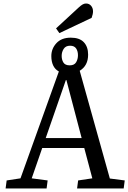

<svg xmlns="http://www.w3.org/2000/svg" viewBox="-20 -1076 732 1096"><path d="M319 -887 300 -914 430 -1034Q442 -1045 451.5 -1050.5Q461 -1056 471 -1056Q489 -1056 500 -1043Q511 -1030 511 -1011Q511 -996 503 -974ZM12 0 18 -46 97 -58 316 -668Q294 -680 283.5 -702.5Q273 -725 273 -756Q273 -798 302 -829.5Q331 -861 384 -861Q434 -861 458.5 -835Q483 -809 483 -764Q483 -701 435 -672L607 -57L692 -46L686 0H420L426 -46L507 -58L461 -231H221L161 -58L252 -46L246 0ZM378 -703Q404 -703 414.5 -720.5Q425 -738 425 -761Q425 -784 414.5 -799.5Q404 -815 380 -815Q355 -815 343.5 -797Q332 -779 332 -757Q332 -735 342 -719Q352 -703 378 -703ZM241 -288H446L359 -619H356Z"/></svg>

Font: Literata 12pt
Style: Italic
Weight: 400
Italic angle: -2°
Designer: Latin by Veronika Burian and Jose Scaglione. Greek by Irene Vlachou. Cyrillic by Vera Evstafieva
Foundry: TypeTogether
Version: Version 3.002